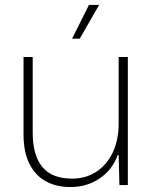

<svg xmlns="http://www.w3.org/2000/svg" viewBox="-20 -747 621 775"><path d="M75 -204V-517H112V-211Q112 -121 150.5 -73.5Q189 -26 272 -26Q326 -26 368.5 -53.5Q411 -81 435 -131.5Q459 -182 459 -249V-517H496V0H462L459 -121H455Q434 -62 382.5 -27Q331 8 264 8Q207 8 164.5 -15.5Q122 -39 98.5 -86.5Q75 -134 75 -204ZM339 -727H380L302 -591H271Z"/></svg>

Font: Mona Sans VF XLt
Style: Regular
Weight: 200
Designer: Deni Anggara
Foundry: GitHub
Version: Version 2.000;Glyphs 3.2.3 (3260)